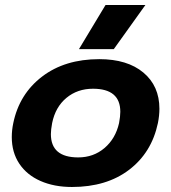

<svg xmlns="http://www.w3.org/2000/svg" viewBox="-20 -731 682 766"><path d="M401 -711H560L434 -535H295ZM27 -184Q27 -212 33 -240Q57 -356 148 -425.5Q239 -495 376 -495Q488 -495 552 -441.5Q616 -388 616 -297Q616 -270 610 -240Q585 -122 495 -53.5Q405 15 267 15Q196 15 141.5 -9Q87 -33 57 -78Q27 -123 27 -184ZM455 -240Q460 -267 460 -285Q460 -377 351 -377Q289 -377 245 -340.5Q201 -304 188 -240Q183 -213 183 -196Q183 -103 292 -103Q353 -103 397 -140.5Q441 -178 455 -240Z"/></svg>

Font: Prompt Semibold
Style: Italic
Weight: 600
Italic angle: -12°
Designer: Katatrad Team
Foundry: CadsonDemak
Version: Version 1.000